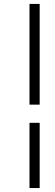

<svg xmlns="http://www.w3.org/2000/svg" viewBox="-20 -805 279 969"><path d="M128.9 144V-185.1H180.2V144ZM128.9 -276.9V-785.2H180.2V-276.9Z"/></svg>

Font: Dehuti
Style: Bold-Italic
Weight: 700
Version: Version 1.2